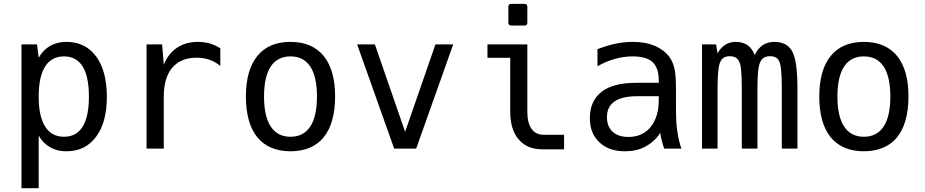

<svg xmlns="http://www.w3.org/2000/svg" viewBox="-20 -780 4856 1008"><path d="M92.8 208H183.1V-68.8C197.3 -42 216.8 -22 242.2 -7.3C266.1 6.3 292.5 14.2 329.1 14.2C395 14.2 446.8 -11.2 484.4 -62C522 -112.3 541 -181.6 541 -272C541 -360.8 522.5 -432.1 484.9 -483.4C447.3 -534.7 394.5 -560.1 329.6 -560.1C295.9 -560.1 268.1 -553.2 243.2 -539.1C218.3 -524.9 198.2 -503.9 183.1 -477.1L174.3 -546.9H92.8ZM315.9 -62C272.5 -62 239.3 -80.1 216.8 -115.7C194.3 -151.4 183.1 -204.1 183.1 -272.9C183.1 -342.3 194.3 -395 216.8 -430.7C239.3 -466.3 272.5 -483.9 315.9 -483.9C359.4 -483.9 392.1 -466.3 414.1 -430.7C436 -395 446.8 -342.8 446.8 -272.9C446.8 -203.1 436 -150.9 414.1 -115.2C392.1 -79.6 359.4 -62 315.9 -62Z M749.5 0H839.8V-272C839.8 -338.4 854.5 -389.2 884.3 -424.3C914.1 -459.5 956.5 -477.1 1012.2 -477.1C1036.6 -477.1 1058.1 -473.6 1078.1 -466.8C1098.1 -460 1117.7 -449.2 1136.7 -434.1V-525.9C1119.6 -537.6 1100.1 -546.4 1081.5 -551.8C1062.5 -557.1 1041.5 -560.1 1019 -560.1C977.1 -560.1 939.9 -549.8 909.2 -529.3C877.9 -508.3 855 -478.5 839.8 -439.9L831.1 -546.9H749.5Z M1504.9 14.2C1581.1 14.2 1640.1 -11.2 1679.2 -59.1C1719.2 -107.9 1739.3 -181.2 1739.3 -273.9C1739.3 -366.2 1719.2 -437 1679.2 -486.3C1640.1 -534.2 1582.5 -560.1 1504.9 -560.1C1429.2 -560.1 1371.1 -535.6 1331.1 -486.3C1291 -437 1271 -366.2 1271 -273.4C1271 -183.1 1290 -109.4 1331.1 -59.1C1371.1 -10.3 1430.2 14.2 1504.9 14.2ZM1504.9 -62C1459.5 -62 1424.8 -80.1 1401.4 -115.7C1377.9 -151.4 1366.2 -203.6 1366.2 -272.9C1366.2 -342.8 1377.9 -395 1401.4 -430.7C1424.8 -466.3 1459.5 -483.9 1504.9 -483.9C1550.8 -483.9 1585.4 -466.3 1608.9 -430.7C1632.3 -395 1644 -342.8 1644 -272.9C1644 -203.6 1632.3 -151.4 1608.9 -115.7C1585.4 -80.1 1550.8 -62 1504.9 -62Z M2049.3 0H2165L2359.4 -546.9H2266.1L2106.9 -87.9L1948.2 -546.9H1855Z M2663.6 -646H2733.9C2743.2 -646 2748.5 -651.4 2748.5 -660.6V-745.1C2748.5 -754.4 2743.2 -759.8 2733.9 -759.8H2663.6C2654.3 -759.8 2648.9 -754.4 2648.9 -745.1V-660.6C2648.9 -651.4 2654.3 -646 2663.6 -646ZM2827.6 3.9H2941.4V-72.3H2836.4C2808.6 -72.3 2786.6 -81.5 2771 -103C2755.9 -123.5 2748.5 -153.8 2748.5 -194.3V-546.9H2539.1V-476.6H2658.7V-194.3C2658.7 -131.3 2673.3 -82.5 2703.1 -47.9C2733.9 -11.7 2775.9 3.9 2827.6 3.9Z M3260.7 14.2C3300.3 14.2 3335.4 6.8 3366.2 -9.3C3395 -24.4 3427.2 -50.3 3446.3 -83C3447.3 -72.8 3450.7 -56.6 3454.1 -42.5C3458.5 -24.4 3463.9 -7.8 3467.3 0H3557.6C3556.2 -2.9 3548.8 -24.4 3544.4 -44.4C3541 -56.6 3536.6 -83 3533.2 -110.4C3530.3 -134.8 3529.8 -162.6 3528.8 -200.2V-312C3528.8 -360.4 3526.4 -395.5 3521 -419.9C3516.6 -439.9 3508.3 -461.4 3494.6 -480.5C3476.1 -506.3 3447.3 -526.9 3417.5 -539.6C3385.3 -553.2 3347.7 -560.1 3301.8 -560.1C3272 -560.1 3242.7 -557.1 3212.4 -550.8C3178.7 -543.9 3143.6 -532.2 3116.7 -522V-432.1C3146.5 -449.2 3176.8 -461.9 3208 -470.7C3239.3 -479.5 3270 -483.9 3301.3 -483.9C3347.7 -483.9 3383.8 -474.1 3405.3 -454.6C3427.2 -434.6 3438.5 -400.9 3438.5 -359.4V-345.2H3317.9C3238.8 -345.2 3178.7 -329.6 3138.2 -297.9C3097.2 -266.1 3076.7 -219.7 3076.7 -159.7C3076.7 -102.5 3095.2 -63 3126.5 -33.2C3159.7 -1.5 3203.6 14.2 3260.7 14.2ZM3279.3 -61C3241.7 -61 3214.8 -71.3 3196.3 -88.4C3177.2 -106 3166.5 -130.9 3166.5 -164.6C3166.5 -200.7 3178.7 -228.5 3206.5 -247.6C3232.9 -265.6 3272.5 -274.9 3324.7 -274.9H3438.5V-254.9C3438.5 -195.8 3423.8 -147.5 3395.5 -112.8C3367.2 -78.1 3327.6 -61 3279.3 -61Z M3665.5 0H3747.1V-313C3747.1 -398.9 3752.9 -436 3761.7 -455.6C3769.5 -473.1 3783.7 -484.9 3811 -484.9C3836.4 -484.9 3852.1 -474.6 3860.4 -457.5C3868.7 -440.9 3874.5 -408.2 3874.5 -313V0H3956.5V-313C3956.5 -390.1 3960.9 -432.6 3971.7 -455.1C3981.4 -476.1 3998.5 -484.9 4022.9 -484.9C4050.3 -484.9 4064 -474.1 4071.3 -457C4080.1 -437 4084.5 -396 4084.5 -313V0H4166.5V-316.9C4166.5 -411.1 4157.7 -475.1 4139.6 -509.3C4122.6 -542 4090.8 -560.1 4046.4 -560.1C4022.5 -560.1 4002 -554.7 3984.9 -543.5C3967.8 -532.2 3953.6 -514.6 3942.4 -491.2C3933.1 -514.2 3920.4 -531.7 3904.3 -543C3887.7 -554.2 3866.7 -560.1 3842.8 -560.1C3821.3 -560.1 3803.7 -555.2 3787.6 -544.9C3771.5 -534.7 3757.8 -519.5 3747.1 -500L3739.3 -546.9H3665.5Z M4515.1 14.2C4591.3 14.2 4650.4 -11.2 4689.5 -59.1C4729.5 -107.9 4749.5 -181.2 4749.5 -273.9C4749.5 -366.2 4729.5 -437 4689.5 -486.3C4650.4 -534.2 4592.8 -560.1 4515.1 -560.1C4439.5 -560.1 4381.3 -535.6 4341.3 -486.3C4301.3 -437 4281.2 -366.2 4281.2 -273.4C4281.2 -183.1 4300.3 -109.4 4341.3 -59.1C4381.3 -10.3 4440.4 14.2 4515.1 14.2ZM4515.1 -62C4469.7 -62 4435.1 -80.1 4411.6 -115.7C4388.2 -151.4 4376.5 -203.6 4376.5 -272.9C4376.5 -342.8 4388.2 -395 4411.6 -430.7C4435.1 -466.3 4469.7 -483.9 4515.1 -483.9C4561 -483.9 4595.7 -466.3 4619.1 -430.7C4642.6 -395 4654.3 -342.8 4654.3 -272.9C4654.3 -203.6 4642.6 -151.4 4619.1 -115.7C4595.7 -80.1 4561 -62 4515.1 -62Z"/></svg>

Font: Hack
Style: Regular
Weight: 400
Monospace: yes
Designer: Christopher Simpkins
Foundry: Christopher Simpkins
Version: Version 2.010